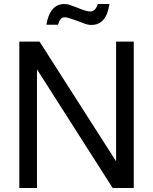

<svg xmlns="http://www.w3.org/2000/svg" viewBox="-20 -936 762 956"><path d="M646 -729V0H541L164.1 -590.8V0H76.2V-729H176.8L558.1 -132.8V-729ZM466.8 -916H524.9Q509.8 -812 436 -812H428.2Q418.9 -813 408.2 -815.9L351.1 -836.9Q315.9 -850.1 301.8 -850.1Q278.8 -850.1 269 -813H210.9Q227.1 -905.8 286.1 -915Q291 -916 296.9 -916L313 -915Q316.9 -915 321.8 -913.1H323.2L367.2 -897L378.9 -892.1Q412.1 -878.9 430.2 -878.9Q455.1 -878.9 466.8 -916Z"/></svg>

Font: SolaimanLipiNormal
Style: Normal
Weight: 400
Designer: Solaiman Karim
Version: Version 1.6.1 ; ttfautohint (v1.5.65-e2d9)